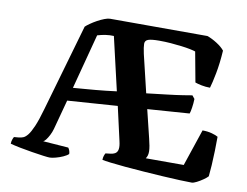

<svg xmlns="http://www.w3.org/2000/svg" viewBox="-76 -811 1183 919"><g transform="rotate(10 515.0 -352.0)"><path d="M218 0Q210 0 185.8 -3.2Q161.5 -6.5 130.2 -11.5Q99 -16.5 70.2 -22.2Q41.5 -28 23.5 -33Q23.5 -44 26.8 -53.2Q30 -62.5 33 -67L56 -69Q67 -70 77.2 -74Q87.5 -78 99 -92.2Q110.5 -106.5 124 -137.8Q137.5 -169 153 -224L274.5 -646Q281.5 -653 295.8 -663Q310 -673 327.2 -682.5Q344.5 -692 360.8 -698.2Q377 -704.5 387.5 -704.5L861 -704Q884 -696 908.8 -680.2Q933.5 -664.5 946.5 -648Q942.5 -585 933 -536Q923.5 -487 916 -462.5Q895 -462.5 875 -466.5Q855 -470.5 843 -475L816 -621Q807.5 -624 789.5 -627.8Q771.5 -631.5 747.2 -634.5Q723 -637.5 695 -639.8Q667 -642 638.5 -642Q600.5 -642 584.8 -636.5Q569 -631 569 -615Q569 -599 576 -567L620 -383Q676.5 -389.5 720.8 -394.8Q765 -400 795.5 -404.8Q826 -409.5 839.5 -412L852 -396.5Q851.5 -375 848.2 -353.8Q845 -332.5 841.5 -324L638 -309.5L671.5 -172Q681 -135 681.8 -112.8Q682.5 -90.5 672 -76.5H856.5L916.5 -255Q942 -255 962.5 -249.2Q983 -243.5 992.5 -237.5Q992.5 -205 991.5 -168.5Q990.5 -132 988.5 -99.2Q986.5 -66.5 984 -44Q977.5 -36.5 962.5 -26Q947.5 -15.5 932.2 -7.8Q917 0 908.5 0Q888 0 850.8 -1.5Q813.5 -3 767.5 -5.8Q721.5 -8.5 673.8 -12Q626 -15.5 583.2 -19.2Q540.5 -23 510.2 -26.8Q480 -30.5 469 -33Q469 -44 472 -52.8Q475 -61.5 478 -66L495 -68Q514 -69.5 524.5 -76Q535 -82.5 537.2 -97.2Q539.5 -112 533.5 -136.5L496.5 -300L253.5 -283L214.5 -138Q210 -122 202.5 -107.5Q195 -93 187.5 -83.2Q180 -73.5 174.5 -71.5L297.5 -62.5Q301 -58.5 304.2 -50.5Q307.5 -42.5 307.5 -33Q299.5 -25 282.2 -17.2Q265 -9.5 247 -4.8Q229 0 218 0ZM270 -348Q300 -350.5 326.8 -352.5Q353.5 -354.5 378.5 -356.8Q403.5 -359 428.5 -361.8Q453.5 -364.5 480 -368L420 -626.5Q400 -627.5 380 -624.5Q360 -621.5 340.5 -615.5Z"/></g></svg>

Font: Texturina Medium
Style: Regular
Weight: 500
Designer: Guillermo Torres Carreño
Foundry: Omnibus-Type
Version: Version 1.003